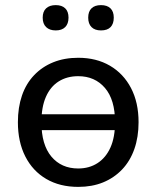

<svg xmlns="http://www.w3.org/2000/svg" viewBox="-20 -722 611 751"><path d="M286 9Q214 9 161 -22Q108 -53 79 -110Q50 -167 50 -244Q50 -302 66 -348.5Q82 -395 113.5 -428Q145 -461 188.5 -478.5Q232 -496 286 -496Q357 -496 410 -465Q463 -434 492.5 -377.5Q522 -321 522 -244Q522 -186 505.5 -139Q489 -92 457.5 -59Q426 -26 383 -8.5Q340 9 286 9ZM286 -63Q329 -63 361.5 -84Q394 -105 412 -145Q430 -185 430 -244Q430 -332 390.5 -378Q351 -424 286 -424Q242 -424 209.5 -403.5Q177 -383 159.5 -343Q142 -303 142 -244Q142 -156 181 -109.5Q220 -63 286 -63ZM108 -213V-275H465V-213ZM375 -603Q351 -603 338 -616Q325 -629 325 -653Q325 -677 338 -689.5Q351 -702 375 -702Q399 -702 412 -689.5Q425 -677 425 -653Q425 -629 412.5 -616Q400 -603 375 -603ZM198 -603Q174 -603 160.5 -616Q147 -629 147 -653Q147 -677 160.5 -689.5Q174 -702 198 -702Q222 -702 235 -689.5Q248 -677 248 -653Q248 -629 235 -616Q222 -603 198 -603Z"/></svg>

Font: Nunito Medium
Style: Regular
Weight: 500
Designer: Vernon Adams
Foundry: Vernon Adams
Version: Version 3.601